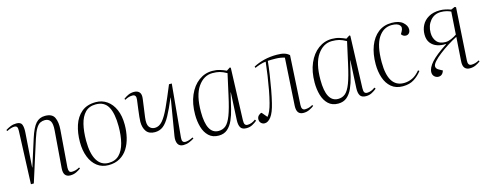

<svg xmlns="http://www.w3.org/2000/svg" viewBox="-26 -1057 4062 1606"><g transform="rotate(-15 2005.5 -254.5)"><path d="M533 -22Q517 -9 493 2.5Q469 14 441 14Q411 14 396.5 -4.5Q382 -23 385 -63L410 -382Q415 -441 399.5 -464.5Q384 -488 352 -488Q331 -488 312.5 -479Q294 -470 276.5 -442Q259 -414 241 -358L127 0H102L120 -458Q121 -482 114.5 -491.5Q108 -501 92 -501Q80 -501 64 -496.5Q48 -492 26 -481L21 -491Q41 -504 64.5 -513.5Q88 -523 115 -523Q153 -523 162.5 -498.5Q172 -474 169 -430L148 -133H150L224 -366Q252 -453 283 -487.5Q314 -522 363 -522Q425 -522 444 -481.5Q463 -441 458 -377L433 -56Q432 -34 438 -23Q444 -12 461 -12Q495 -12 527 -31Z M772 14Q715 14 674 -17.5Q633 -49 611 -105Q589 -161 589 -234Q589 -313 610.5 -378.5Q632 -444 679 -483.5Q726 -523 803 -523Q857 -523 899 -493.5Q941 -464 965 -409.5Q989 -355 989 -279Q989 -222 976.5 -169Q964 -116 938 -75Q912 -34 870.5 -10Q829 14 772 14ZM777 -4Q835 -4 869.5 -39Q904 -74 920 -136Q936 -198 936 -278Q936 -390 904 -447.5Q872 -505 798 -505Q740 -505 706 -470Q672 -435 657 -373.5Q642 -312 642 -232Q642 -120 677 -62Q712 -4 777 -4Z M1042 -487Q1059 -501 1082.5 -512Q1106 -523 1134 -523Q1164 -523 1180 -505Q1196 -487 1190 -446Q1185 -408 1179.5 -369.5Q1174 -331 1169 -293Q1161 -234 1178.5 -210.5Q1196 -187 1227 -187Q1263 -187 1292.5 -220.5Q1322 -254 1355 -325.5Q1388 -397 1434 -509H1458L1415 -51Q1413 -27 1420.5 -17.5Q1428 -8 1443 -8Q1455 -8 1471 -12.5Q1487 -17 1509 -28L1514 -18Q1494 -5 1470.5 4.5Q1447 14 1420 14Q1386 14 1372.5 -11Q1359 -36 1366 -79L1419 -397H1417Q1379 -307 1349.5 -253Q1320 -199 1289.5 -175.5Q1259 -152 1218 -152Q1167 -152 1144 -184Q1121 -216 1121 -267Q1121 -281 1124 -310.5Q1127 -340 1132 -378Q1137 -416 1142 -453Q1148 -497 1114 -497Q1080 -497 1048 -478Z M1953 -59Q1952 -31 1959.5 -21Q1967 -11 1982 -11Q2017 -11 2051 -37L2059 -26Q2040 -10 2017 2Q1994 14 1966 14Q1929 14 1915.5 -8Q1902 -30 1904 -73L1916 -309H1914L1882 -174Q1870 -124 1851 -81Q1832 -38 1802 -12Q1772 14 1726 14Q1673 14 1640.5 -17Q1608 -48 1593.5 -98Q1579 -148 1579 -206Q1579 -302 1610 -373.5Q1641 -445 1694 -484Q1747 -523 1811 -523Q1847 -523 1876.5 -514Q1906 -505 1931 -493L1962 -513L1969 -508ZM1735 -24Q1771 -24 1797 -45.5Q1823 -67 1845 -124Q1867 -181 1890 -287L1931 -472Q1897 -491 1870.5 -498Q1844 -505 1808 -505Q1733 -505 1682.5 -432.5Q1632 -360 1632 -216Q1632 -24 1735 -24Z M2164 -466Q2207 -489 2258 -501.5Q2309 -514 2367 -514Q2407 -514 2432 -506.5Q2457 -499 2475 -482L2451 -58Q2448 -12 2480 -12Q2514 -12 2546 -31L2552 -22Q2536 -9 2512 2.5Q2488 14 2460 14Q2430 14 2415.5 -4.5Q2401 -23 2403 -63L2428 -473Q2393 -484 2354 -485Q2315 -486 2283 -484Q2278 -433 2268.5 -368.5Q2259 -304 2247.5 -242Q2236 -180 2225 -135Q2206 -55 2179.5 -20.5Q2153 14 2124 14Q2106 14 2093 1.5Q2080 -11 2080 -31Q2080 -50 2092.5 -63Q2105 -76 2120 -78L2159 -32Q2186 -62 2206 -140Q2218 -186 2229 -245Q2240 -304 2249 -366Q2258 -428 2264 -482Q2242 -481 2212 -471Q2182 -461 2168 -454Z M2988 -59Q2987 -31 2994.5 -21Q3002 -11 3017 -11Q3052 -11 3086 -37L3094 -26Q3075 -10 3052 2Q3029 14 3001 14Q2964 14 2950.5 -8Q2937 -30 2939 -73L2951 -309H2949L2917 -174Q2905 -124 2886 -81Q2867 -38 2837 -12Q2807 14 2761 14Q2708 14 2675.5 -17Q2643 -48 2628.5 -98Q2614 -148 2614 -206Q2614 -302 2645 -373.5Q2676 -445 2729 -484Q2782 -523 2846 -523Q2882 -523 2911.5 -514Q2941 -505 2966 -493L2997 -513L3004 -508ZM2770 -24Q2806 -24 2832 -45.5Q2858 -67 2880 -124Q2902 -181 2925 -287L2966 -472Q2932 -491 2905.5 -498Q2879 -505 2843 -505Q2768 -505 2717.5 -432.5Q2667 -360 2667 -216Q2667 -24 2770 -24Z M3364 -523Q3429 -523 3461 -494.5Q3493 -466 3493 -435Q3493 -413 3482 -401Q3471 -389 3455 -389Q3430 -389 3416 -411L3427 -430Q3447 -464 3428 -484.5Q3409 -505 3361 -505Q3288 -505 3244 -437Q3200 -369 3200 -226Q3200 -10 3336 -10Q3373 -10 3408 -26Q3443 -42 3476 -82L3486 -74Q3458 -37 3418.5 -11.5Q3379 14 3320 14Q3260 14 3221.5 -18.5Q3183 -51 3165 -105Q3147 -159 3147 -223Q3147 -312 3173 -379.5Q3199 -447 3247.5 -485Q3296 -523 3364 -523Z M3858 -270Q3820 -251 3778.5 -224.5Q3737 -198 3701.5 -170.5Q3666 -143 3644 -118.5Q3622 -94 3622 -77Q3622 -57 3646 -44L3677 -27Q3663 14 3629 14Q3609 14 3594 0Q3579 -14 3579 -37Q3579 -76 3620.5 -122.5Q3662 -169 3759 -232L3758 -235Q3720 -232 3685 -243.5Q3650 -255 3628 -283Q3606 -311 3606 -357Q3606 -400 3625 -437Q3644 -474 3683.5 -497Q3723 -520 3783 -520Q3806 -520 3830.5 -514.5Q3855 -509 3876 -501L3909 -515L3920 -510L3892 -56Q3889 -12 3921 -12Q3955 -12 3987 -31L3993 -22Q3977 -9 3953 2.5Q3929 14 3901 14Q3871 14 3856 -4.5Q3841 -23 3844 -63ZM3872 -485Q3856 -493 3834 -498.5Q3812 -504 3786 -504Q3729 -504 3694 -462Q3659 -420 3659 -358Q3659 -312 3684 -281.5Q3709 -251 3761 -251Q3784 -251 3810.5 -262.5Q3837 -274 3859 -289Z"/></g></svg>

Font: Literata 72pt ExtraLight
Style: Italic
Weight: 200
Italic angle: -2°
Designer: Latin by Veronika Burian and Jose Scaglione. Greek by Irene Vlachou. Cyrillic by Vera Evstafieva
Foundry: TypeTogether
Version: Version 3.002